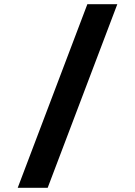

<svg xmlns="http://www.w3.org/2000/svg" viewBox="-20 -730 640 910"><path d="M64 160 394 -710H536L206 160Z"/></svg>

Font: Source Code Pro Black
Style: Regular
Weight: 900
Monospace: yes
Designer: Paul D. Hunt, Teo Tuominen
Foundry: Adobe Systems Incorporated
Version: Version 2.030;PS 1.000;hotconv 16.6.51;makeotf.lib2.5.65220